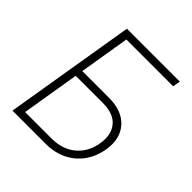

<svg xmlns="http://www.w3.org/2000/svg" viewBox="-196 -867 1006 1006"><g transform="rotate(45 307.5 -364.0)"><path d="M51.8 0 172.4 -727.5H564.5L557.1 -685.5H210.4L164.1 -405.3H360.4Q459.5 -405.3 508.5 -349.9Q557.6 -294.4 542.5 -203.6Q532.2 -142.6 499.5 -96.7Q466.8 -50.8 415.3 -25.4Q363.8 0 297.4 0ZM104 -41.5H300.3Q380.9 -41.5 433.3 -85.7Q485.8 -129.9 497.6 -204.1Q509.8 -276.4 474.1 -319.8Q438.5 -363.3 357.4 -363.3H157.2Z"/></g></svg>

Font: Inter 20pt ExtraLight
Style: Italic
Weight: 250
Italic angle: -9.3988°
Version: Version 4.001;git-66647c0bb